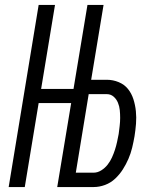

<svg xmlns="http://www.w3.org/2000/svg" viewBox="-20 -755 640 775"><path d="M15 0 136 -735H202L146 -396H309L300 -339H136L80 0ZM211 0 333 -735H398L348 -433H411Q436 -433 459 -423.5Q482 -414 496.5 -396Q511 -378 518.5 -354.5Q526 -331 528.5 -306Q531 -281 529 -255.5Q527 -230 523 -205Q519 -182 513.5 -159Q508 -136 498.5 -114Q489 -92 476 -71.5Q463 -51 445 -34Q427 -17 404 -8.5Q381 0 358 0ZM286 -58H358Q374 -58 389 -67.5Q404 -77 414.5 -90.5Q425 -104 432 -119.5Q439 -135 444 -150.5Q449 -166 452.5 -182Q456 -198 459 -214Q461 -230 463 -246.5Q465 -263 465 -279Q465 -295 463.5 -310.5Q462 -326 456 -340.5Q450 -355 438.5 -365Q427 -375 411 -375H338Z"/></svg>

Font: Iosevka Curly Light Extended
Style: Italic
Weight: 300
Width: 7
Italic angle: -9°
Monospace: yes
Designer: Belleve Invis
Foundry: Belleve Invis
Version: Version 11.1.0; ttfautohint (v1.8.3)